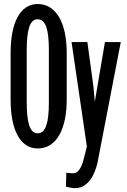

<svg xmlns="http://www.w3.org/2000/svg" viewBox="-20 -741 640 971"><path d="M317.4 -237.8Q317.4 -181.6 307.9 -136Q298.3 -90.3 279.8 -57.9Q261.2 -25.4 233.6 -7.8Q206.1 9.8 170.4 9.8Q136.7 9.8 111.1 -7.8Q85.4 -25.4 68.1 -57.9Q50.8 -90.3 42.2 -136Q33.7 -181.6 33.7 -237.8V-472.7Q33.7 -528.8 42.2 -574.7Q50.8 -620.6 68.1 -653.1Q85.4 -685.5 111.1 -703.1Q136.7 -720.7 170.4 -720.7Q206.1 -720.7 233.4 -703.1Q260.7 -685.5 279.5 -653.1Q298.3 -620.6 307.9 -574.7Q317.4 -528.8 317.4 -472.7ZM452.1 -306.2 459.5 -226.6 510.7 -528.3H590.8L473.1 82Q468.8 101.1 460.4 123.5Q452.1 146 438.7 165.3Q425.3 184.6 405.8 197.5Q386.2 210.4 358.4 210.4Q353.5 210.4 347.4 209.7Q341.3 209 335 207.8Q328.6 206.5 322.8 205.1Q316.9 203.6 313.5 202.6L315.4 132.3Q318.4 132.8 323 133.3Q327.6 133.8 332.5 134.3Q337.4 134.8 342 135Q346.7 135.3 349.6 135.3Q363.8 135.3 373.8 125.2Q383.8 115.2 390.4 101.1Q397 86.9 401.1 71.8Q405.3 56.6 407.7 46.4L419.4 0.5L341.8 -528.3H421.9ZM227.1 -491.7Q227.1 -526.9 224.1 -554.9Q221.2 -583 214.6 -602.8Q208 -622.6 197 -633.1Q186 -643.6 170.4 -643.6Q154.8 -643.6 144.3 -633.1Q133.8 -622.6 127.4 -602.8Q121.1 -583 118.2 -554.9Q115.2 -526.9 115.2 -491.7V-219.7Q115.2 -184.6 118.2 -156.2Q121.1 -127.9 127.4 -108.2Q133.8 -88.4 144.3 -77.6Q154.8 -66.9 170.4 -66.9Q186.5 -66.9 197.3 -77.6Q208 -88.4 214.6 -108.2Q221.2 -127.9 224.1 -156.2Q227.1 -184.6 227.1 -219.7Z"/></svg>

Font: Roboto Mono
Style: Regular
Weight: 400
Designer: Google
Version: Version 2.000985; 2015; ttfautohint (v1.3)